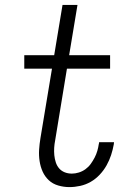

<svg xmlns="http://www.w3.org/2000/svg" viewBox="-20 -755 540 783"><path d="M263 8Q240 8 217.5 1.5Q195 -5 179 -20Q163 -35 154 -55Q145 -75 141.5 -98Q138 -121 139.5 -144.5Q141 -168 145 -192L192 -475H79V-530H201L235 -735H296L262 -530H429V-475H253L205 -183Q202 -168 201 -152.5Q200 -137 201.5 -122Q203 -107 207.5 -93Q212 -79 221 -68.5Q230 -58 243.5 -52.5Q257 -47 273 -47Q287 -47 301.5 -51.5Q316 -56 328.5 -65Q341 -74 350 -86.5Q359 -99 366 -112.5Q373 -126 377 -140Q381 -154 383 -168Q384 -170 384 -171.5Q384 -173 384 -175H445Q445 -173 444.5 -170.5Q444 -168 444 -166Q440 -144 433 -122.5Q426 -101 414.5 -80.5Q403 -60 386.5 -42.5Q370 -25 350 -13.5Q330 -2 307.5 3Q285 8 263 8Z"/></svg>

Font: Iosevka Slab Light Oblique
Style: Regular
Weight: 300
Italic angle: -9°
Monospace: yes
Designer: Belleve Invis
Foundry: Belleve Invis
Version: Version 11.1.1; ttfautohint (v1.8.3)